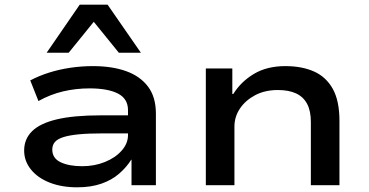

<svg xmlns="http://www.w3.org/2000/svg" viewBox="-20 -790 1573 819"><path d="M309 9Q243 9 192 -11Q141 -31 112 -67Q83 -103 83 -148Q83 -197 117 -230.5Q151 -264 223 -281Q295 -298 410 -298H546V-221H416Q356 -221 315.5 -217Q275 -213 250 -205Q225 -197 214 -184Q203 -171 203 -152Q203 -115 238.5 -98Q274 -81 331 -81Q383 -81 427.5 -99Q472 -117 499 -147.5Q526 -178 526 -214V-320Q526 -369 483 -391Q440 -413 362 -413Q303 -413 248.5 -400Q194 -387 144 -359L109 -447Q147 -467 190 -480.5Q233 -494 280.5 -501Q328 -508 376 -508Q458 -508 518 -486.5Q578 -465 611.5 -420.5Q645 -376 645 -305V0H541V-108L540 -109Q520 -77 488.5 -49.5Q457 -22 412.5 -6.5Q368 9 309 9ZM179 -565 320 -770H439L581 -565H487L380 -697L273 -565Z M858 0V-498H971V-389H975Q1008 -442 1063.5 -475Q1119 -508 1197 -508Q1268 -508 1319.5 -485Q1371 -462 1399.5 -411Q1428 -360 1428 -274V0H1306V-270Q1306 -317 1290 -347Q1274 -377 1243 -391.5Q1212 -406 1165 -406Q1110 -406 1068.5 -384Q1027 -362 1003.5 -327Q980 -292 980 -250V0Z"/></svg>

Font: Nunito Sans 7pt Expanded SemiBold
Style: Regular
Weight: 600
Width: 7
Designer: Vernon Adams
Foundry: Vernon Adams
Version: Version 3.101;gftools[0.9.27]